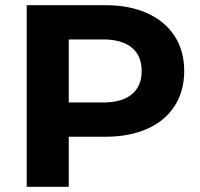

<svg xmlns="http://www.w3.org/2000/svg" viewBox="-20 -720 772 740"><path d="M690 -446Q690 -369 653 -311.5Q616 -254 547.5 -223.5Q479 -193 386 -193H245V0H83V-700H386Q479 -700 547.5 -669Q616 -638 653 -581Q690 -524 690 -446ZM526 -446Q526 -505 488 -536.5Q450 -568 377 -568H245V-325H377Q450 -325 488 -356.5Q526 -388 526 -446Z"/></svg>

Font: Montserrat Alternates
Style: Bold
Weight: 700
Designer: Julieta Ulanovsky
Foundry: Julieta Ulanovsky
Version: Version 7.200